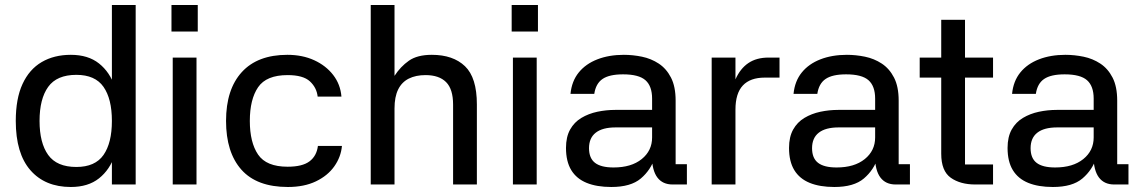

<svg xmlns="http://www.w3.org/2000/svg" viewBox="-20 -737 4552 767"><path d="M427 -717H522V0H427ZM263 10Q160 10 101.5 -57Q43 -124 43 -254Q43 -343 70 -401.5Q97 -460 146.5 -489Q196 -518 263 -518Q332 -518 375.5 -483.5Q419 -449 439 -389.5Q459 -330 459 -254Q459 -178 439 -118.5Q419 -59 375.5 -24.5Q332 10 263 10ZM285 -70Q360 -70 393.5 -118Q427 -166 427 -254Q427 -342 393.5 -390Q360 -438 285 -438Q207 -438 172.5 -390Q138 -342 138 -254Q138 -166 172.5 -118Q207 -70 285 -70Z M765 -507V0H670V-507ZM665 -717H770V-611H665Z M1130 10Q1006 10 944.5 -59Q883 -128 883 -254Q883 -380 946 -449Q1009 -518 1128 -518Q1188 -518 1235 -496.5Q1282 -475 1311 -437.5Q1340 -400 1344 -351H1249Q1245 -387 1218 -412Q1191 -437 1129 -437Q1044 -437 1011 -388.5Q978 -340 978 -254Q978 -168 1011 -119.5Q1044 -71 1129 -71Q1188 -71 1216.5 -92.5Q1245 -114 1250 -154H1346Q1342 -110 1315.5 -72.5Q1289 -35 1242 -12.5Q1195 10 1130 10Z M1556 0H1461V-717H1556V-434Q1580 -471 1613.5 -494.5Q1647 -518 1705 -518Q1790 -518 1837.5 -472.5Q1885 -427 1885 -320V0H1790V-319Q1790 -381 1762 -409Q1734 -437 1680 -437Q1641 -437 1613 -423Q1585 -409 1570.5 -379.5Q1556 -350 1556 -304Z M2124 -507V0H2029V-507ZM2024 -717H2129V-611H2024Z M2724 0H2667Q2627 0 2606 -28Q2585 -56 2584 -113L2596 -108Q2580 -58 2540 -24Q2500 10 2422 10Q2364 10 2323.5 -6.5Q2283 -23 2262 -57.5Q2241 -92 2241 -146Q2241 -190 2257.5 -219.5Q2274 -249 2302.5 -266Q2331 -283 2366 -290.5Q2401 -298 2438 -298H2585V-343Q2585 -393 2558.5 -416.5Q2532 -440 2469 -440Q2414 -440 2387 -421.5Q2360 -403 2354 -362H2259Q2264 -413 2292 -447.5Q2320 -482 2366.5 -500Q2413 -518 2472 -518Q2508 -518 2544.5 -510.5Q2581 -503 2611.5 -483Q2642 -463 2660.5 -427Q2679 -391 2679 -335V-81H2724ZM2333 -145Q2333 -105 2357 -86.5Q2381 -68 2431 -68Q2502 -68 2543.5 -101.5Q2585 -135 2585 -188V-228H2439Q2387 -228 2360 -207Q2333 -186 2333 -145Z M2918 0H2823V-507H2918V-420Q2937 -463 2969.5 -485Q3002 -507 3050 -507H3094V-427H3035Q2977 -427 2947.5 -395.5Q2918 -364 2918 -299Z M3615 0H3558Q3518 0 3497 -28Q3476 -56 3475 -113L3487 -108Q3471 -58 3431 -24Q3391 10 3313 10Q3255 10 3214.5 -6.5Q3174 -23 3153 -57.5Q3132 -92 3132 -146Q3132 -190 3148.5 -219.5Q3165 -249 3193.5 -266Q3222 -283 3257 -290.5Q3292 -298 3329 -298H3476V-343Q3476 -393 3449.5 -416.5Q3423 -440 3360 -440Q3305 -440 3278 -421.5Q3251 -403 3245 -362H3150Q3155 -413 3183 -447.5Q3211 -482 3257.5 -500Q3304 -518 3363 -518Q3399 -518 3435.5 -510.5Q3472 -503 3502.5 -483Q3533 -463 3551.5 -427Q3570 -391 3570 -335V-81H3615ZM3224 -145Q3224 -105 3248 -86.5Q3272 -68 3322 -68Q3393 -68 3434.5 -101.5Q3476 -135 3476 -188V-228H3330Q3278 -228 3251 -207Q3224 -186 3224 -145Z M3947 -427H3835V-80H3947V0H3876Q3816 0 3778 -27Q3740 -54 3740 -123V-427H3654V-507H3740V-658H3835V-507H3947Z M4488 0H4431Q4391 0 4370 -28Q4349 -56 4348 -113L4360 -108Q4344 -58 4304 -24Q4264 10 4186 10Q4128 10 4087.5 -6.5Q4047 -23 4026 -57.5Q4005 -92 4005 -146Q4005 -190 4021.5 -219.5Q4038 -249 4066.5 -266Q4095 -283 4130 -290.5Q4165 -298 4202 -298H4349V-343Q4349 -393 4322.5 -416.5Q4296 -440 4233 -440Q4178 -440 4151 -421.5Q4124 -403 4118 -362H4023Q4028 -413 4056 -447.5Q4084 -482 4130.5 -500Q4177 -518 4236 -518Q4272 -518 4308.5 -510.5Q4345 -503 4375.5 -483Q4406 -463 4424.5 -427Q4443 -391 4443 -335V-81H4488ZM4097 -145Q4097 -105 4121 -86.5Q4145 -68 4195 -68Q4266 -68 4307.5 -101.5Q4349 -135 4349 -188V-228H4203Q4151 -228 4124 -207Q4097 -186 4097 -145Z"/></svg>

Font: 42dot Sans Light Medium
Style: Regular
Weight: 500
Version: Version 1.000